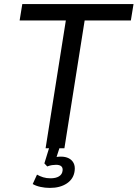

<svg xmlns="http://www.w3.org/2000/svg" viewBox="-20 -725 673 939"><path d="M203 0 302 -625H76L89 -705H633L620 -625H394L295 0ZM224 194Q200 194 177.5 189Q155 184 140 175L161 129Q175 137 191 142Q207 147 227 147Q253 147 268.5 137.5Q284 128 286 110Q288 96 280 88.5Q272 81 254 81Q245 81 234.5 82.5Q224 84 211 89L197 74L226 -20H277L252 57L230 49Q240 45 253 43Q266 41 278 41Q300 41 316 49Q332 57 340 72.5Q348 88 345 111Q340 150 307 172Q274 194 224 194Z"/></svg>

Font: Nunito Sans 10pt SemiCondensed Medium
Style: Italic
Weight: 500
Width: 4
Italic angle: -9°
Designer: Vernon Adams
Foundry: Vernon Adams
Version: Version 3.101;gftools[0.9.27]